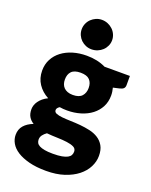

<svg xmlns="http://www.w3.org/2000/svg" viewBox="-169 -841 873 1109"><g transform="rotate(20 268.0 -287.0)"><path d="M250 -286.5Q288.5 -286.5 305.8 -305.8Q323 -325 323 -355.5Q323 -387 305.8 -405Q288.5 -423 250 -423Q211.5 -423 194.2 -405Q177 -387 177 -355.5Q177 -340.5 181.2 -328Q185.5 -315.5 194.5 -306.2Q203.5 -297 217.2 -291.8Q231 -286.5 250 -286.5ZM370 19Q370 0.5 353.5 -7.8Q337 -16 310.5 -19.5Q284 -23 251.2 -23.8Q218.5 -24.5 186 -27.5Q171.5 -17.5 162.2 -5.2Q153 7 153 22.5Q153 33.5 157.8 42.5Q162.5 51.5 174.5 58Q186.5 64.5 206.8 68.2Q227 72 258 72Q291.5 72 313 68Q334.5 64 347.2 57Q360 50 365 40.2Q370 30.5 370 19ZM523 -502.5V-446Q523 -433 515.8 -425.5Q508.5 -418 491 -414L453.5 -405.5Q456.5 -394.5 458.2 -383Q460 -371.5 460 -359Q460 -320 443.8 -289Q427.5 -258 399.2 -236.2Q371 -214.5 332.5 -202.8Q294 -191 250 -191Q238 -191 226.5 -191.8Q215 -192.5 204 -194.5Q187 -184 187 -171Q187 -158 201 -152.2Q215 -146.5 238 -144.2Q261 -142 290.2 -141.2Q319.5 -140.5 350 -137.8Q380.5 -135 409.8 -128.5Q439 -122 462 -107.5Q485 -93 499 -68.8Q513 -44.5 513 -7Q513 28 496 61.5Q479 95 446 121Q413 147 365 162.8Q317 178.5 255 178.5Q194 178.5 149.8 167Q105.5 155.5 76.2 136.8Q47 118 33 93.5Q19 69 19 42.5Q19 8 39 -15Q59 -38 95 -52Q76 -63.5 65 -81.5Q54 -99.5 54 -128Q54 -139.5 58 -152.2Q62 -165 70.8 -177.2Q79.5 -189.5 92.5 -200.5Q105.5 -211.5 123.5 -220Q83 -241.5 59.5 -276.8Q36 -312 36 -359Q36 -398 52.5 -429.2Q69 -460.5 97.8 -482.2Q126.5 -504 165.5 -515.8Q204.5 -527.5 250 -527.5Q316 -527.5 367 -502.5ZM356 -661Q356 -642.5 348.5 -626Q341 -609.5 328 -597.2Q315 -585 297.8 -578Q280.5 -571 261 -571Q242 -571 225.5 -578Q209 -585 196.2 -597.2Q183.5 -609.5 176.2 -626Q169 -642.5 169 -661Q169 -679.5 176.2 -696.2Q183.5 -713 196.2 -725.2Q209 -737.5 225.5 -744.8Q242 -752 261 -752Q280.5 -752 297.8 -744.8Q315 -737.5 328 -725.2Q341 -713 348.5 -696.2Q356 -679.5 356 -661Z"/></g></svg>

Font: Lato 2
Style: Regular
Weight: 900
Designer: Lukasz Dziedzic with Adam Twardoch and Botio Nikoltchev
Foundry: tyPoland Lukasz Dziedzic
Version: Version 2.015; 2015-08-06; http://www.latofonts.com/